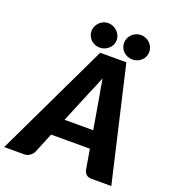

<svg xmlns="http://www.w3.org/2000/svg" viewBox="-206 -1032 1034 1152"><g transform="rotate(20 311.0 -456.0)"><path d="M421 -277.5 385.5 -485.5Q381.5 -505 376.8 -531.8Q372 -558.5 367.5 -589.5Q355.5 -558 343.8 -531.2Q332 -504.5 323.5 -484.5L238 -277.5ZM637.5 0H511.5Q490.5 0 478.8 -9.8Q467 -19.5 462.5 -35.5L440 -166.5H192.5L138.5 -35.5Q131.5 -22 116.2 -11Q101 0 81.5 0H-46.5L301.5 -728.5H468.5ZM368.5 -833Q368.5 -817 362 -803Q355.5 -789 344.2 -778.8Q333 -768.5 318.2 -762.5Q303.5 -756.5 286.5 -756.5Q270.5 -756.5 256.2 -762.5Q242 -768.5 231.2 -778.8Q220.5 -789 214 -803Q207.5 -817 207.5 -833Q207.5 -849.5 214 -863.8Q220.5 -878 231.2 -889Q242 -900 256.2 -906.2Q270.5 -912.5 286.5 -912.5Q303.5 -912.5 318.2 -906.2Q333 -900 344.2 -889Q355.5 -878 362 -863.8Q368.5 -849.5 368.5 -833ZM576.5 -833Q576.5 -817 570.2 -803Q564 -789 553 -778.8Q542 -768.5 527.2 -762.5Q512.5 -756.5 495.5 -756.5Q479 -756.5 464.5 -762.5Q450 -768.5 439 -778.8Q428 -789 421.8 -803Q415.5 -817 415.5 -833Q415.5 -849.5 421.8 -863.8Q428 -878 439 -889Q450 -900 464.5 -906.2Q479 -912.5 495.5 -912.5Q512.5 -912.5 527.2 -906.2Q542 -900 553 -889Q564 -878 570.2 -863.8Q576.5 -849.5 576.5 -833Z"/></g></svg>

Font: Lato ExtraBold
Style: Italic
Weight: 800
Italic angle: -7°
Designer: Lukasz Dziedzic with Adam Twardoch and Botio Nikoltchev
Foundry: tyPoland Lukasz Dziedzic
Version: Version 2.015; 2015-08-06; http://www.latofonts.com/